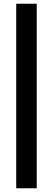

<svg xmlns="http://www.w3.org/2000/svg" viewBox="-20 -758 285 1030"><path d="M67 252V-738H177V252Z"/></svg>

Font: Gantari
Style: Bold
Weight: 700
Designer: Anugrah Pasau
Foundry: Lafontype
Version: Version 1.000; ttfautohint (v1.6)